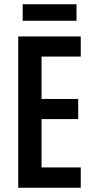

<svg xmlns="http://www.w3.org/2000/svg" viewBox="-20 -886 443 906"><path d="M341 -866H87V-788H341ZM361 0V-96H176V-324H349V-419H176V-619H361V-714H66V0Z"/></svg>

Font: Noto Sans Display Condensed Medium
Style: Regular
Weight: 500
Width: 3
Designer: Monotype Design Team
Foundry: Monotype Imaging Inc.
Version: Version 1.900